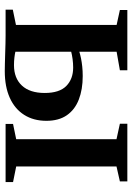

<svg xmlns="http://www.w3.org/2000/svg" viewBox="109 -671 566 824"><g transform="rotate(90 392.0 -259.0)"><path d="M512 0V-32L577.5 -45.5V-476L511 -490.5V-522.5H758.5V-490.5L694.5 -476V-45.5L761.5 -32V0ZM21.5 0V-31L87 -44.5V-476.5L23 -490.5V-522.5H281.5V-490.5L202 -476.5V-316.5Q215 -320.5 231 -323.8Q247 -327 266 -329Q285 -331 306.5 -331Q364 -331 407.2 -314.2Q450.5 -297.5 474.5 -263Q498.5 -228.5 498.5 -175Q498.5 -120 473 -79.8Q447.5 -39.5 399.8 -18Q352 3.5 285 3.5Q273 3.5 253 3Q233 2.5 210.5 1.8Q188 1 167.5 0.5Q147 0 133 0ZM259.5 -36Q315.5 -36 347.2 -70Q379 -104 379 -168Q379 -231 349 -260.5Q319 -290 270 -290Q252 -290 233.5 -287.5Q215 -285 202 -281.5V-42Q212.5 -39.5 227.5 -37.8Q242.5 -36 259.5 -36Z"/></g></svg>

Font: Merriweather 96pt SemiBold
Style: Regular
Weight: 600
Version: Version 2.100